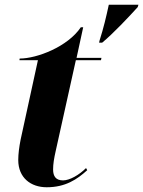

<svg xmlns="http://www.w3.org/2000/svg" viewBox="-20 -780 604 810"><path d="M400 -609 398 -600H411C457 -638 523 -708 561 -750L564 -760H439C428 -709 417 -662 400 -609ZM177 10C256 10 305 -23 348 -62L343 -71C314 -42 274 -19 246 -19C216 -19 204 -36 204 -65C204 -88 208 -112 215 -143L300 -526H406L408 -536H303L331 -665H321C266 -583 136 -533 63 -533L62 -526H140L67 -191C61 -161 57 -130 57 -105C57 -30 110 10 177 10Z"/></svg>

Font: Noto Serif Display Condensed ExtraBold
Style: Italic
Weight: 800
Width: 3
Italic angle: -12°
Designer: Monotype Design Team
Foundry: Monotype Imaging Inc.
Version: Version 2.009